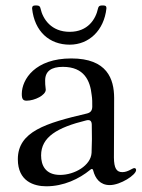

<svg xmlns="http://www.w3.org/2000/svg" viewBox="-20 -655 508 689"><path d="M146.3 13.5C208.5 13.5 264.2 -13.1 303.6 -45.5C305.8 -47.6 307.9 -48.7 309.7 -48.7C312.1 -48.7 313.2 -46.9 314.3 -43.7C321.7 -14.2 339.5 9.2 373.9 9.2C412.3 9.2 468.4 -27.3 468.4 -44.7C468.4 -48.3 466.6 -51.8 462 -51.8C454.9 -51.8 439.6 -37.3 419 -37.3C398.4 -37.3 389.2 -50.8 388.8 -89.8C388.8 -176.1 389.9 -220.2 389.6 -304C389.2 -371.1 365.1 -445.3 235.8 -445.3C106.2 -445.3 58.6 -370.4 58.2 -318.5C57.9 -297.6 64.3 -293.7 75.6 -293.7C104 -293.7 144.2 -313.2 144.2 -333.1C142.4 -347.3 141.7 -359.4 142 -366.1C142 -399.5 164.1 -415.1 205.6 -415.1C282.7 -415.1 303.6 -364.7 308.9 -314.6C311.1 -301.8 311.4 -285.2 311.1 -271.7C310.7 -257.8 304.7 -250.7 291.2 -247.5C144.2 -213.1 44 -182.9 44 -83.5C44 -4.3 101.9 13.5 146.3 13.5ZM95.2 -624.3C104 -541.5 157.7 -494.7 230.1 -494.7C299.7 -494.7 353.3 -546.2 361.9 -624.6C362.2 -632.5 359.7 -634.9 352.3 -635.3H344.1C336.6 -634.9 333.5 -632.1 331.7 -624.6C323.5 -585.9 295.1 -540.8 230.1 -540.8C164.4 -540.8 133.9 -585.9 125.4 -624.6C123.9 -632.1 120.4 -634.9 112.9 -635.3H105.1C97.7 -634.9 95.2 -632.1 95.2 -624.3ZM127.5 -97.3C127.5 -163.4 185.4 -197.4 289.4 -223C302.9 -226.2 308.9 -221.6 309.3 -207.7C310.4 -172.6 310 -138.5 308.6 -106.5C306.1 -61.1 247.5 -27.3 195.7 -27.3C142 -27.3 127.5 -63.2 127.5 -97.3Z"/></svg>

Font: Margiela Serif Text
Style: Regular
Weight: 400
Designer: Andreas Faust, Stefan Endress
Version: Version 1.002;FEAKit 1.0